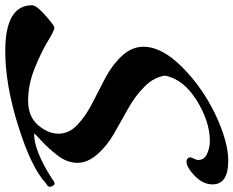

<svg xmlns="http://www.w3.org/2000/svg" viewBox="-99 -713 889 731"><g transform="rotate(90 345.5 -347.5)"><path d="M595 -613Q588 -613 583.5 -617.5Q579 -622 579 -627Q579 -632 584 -641Q589 -650 589 -658Q589 -681 565.5 -691.5Q542 -702 517 -702Q443 -702 362.5 -652Q282 -602 268 -532Q273 -490 309.5 -453.5Q346 -417 394 -390.5Q442 -364 489 -337Q536 -310 568 -273Q600 -236 600 -197.5Q600 -159 572 -122.5Q544 -86 516.5 -61Q489 -36 489 -34.5Q489 -33 492 -33Q553 -33 659 -100L669 -107Q676 -111 679.5 -111Q683 -111 687 -105Q691 -99 691 -92Q691 -85 678 -78Q620 -23 461.5 27Q303 77 175 77Q0 77 0 -25Q0 -40 30 -68Q76 -110 86 -110Q96 -110 137 -85Q178 -60 240 -35Q302 -10 363 -10Q424 -10 456.5 -48Q489 -86 489 -126Q489 -166 455 -198Q421 -230 372.5 -254.5Q324 -279 275 -305Q226 -331 192 -368Q158 -405 158 -449Q158 -520 237 -598Q316 -676 418 -724Q520 -772 592 -772Q682 -772 682 -712Q682 -676 649.5 -644.5Q617 -613 595 -613Z"/></g></svg>

Font: Dr Sugiyama
Style: Regular
Weight: 400
Designer: Alejandro Paul
Foundry: Alejandro Paul
Version: Version 1.000